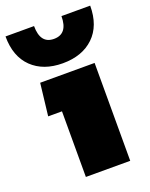

<svg xmlns="http://www.w3.org/2000/svg" viewBox="-155 -800 685 874"><g transform="rotate(-20 187.0 -363.0)"><path d="M186 -522Q92.3 -522 37.1 -575.4Q-18.1 -628.9 -18.1 -726.1H120.1Q120.1 -640.1 186 -640.1Q252.9 -640.1 252.9 -726.1H392.1Q392.1 -628.9 336.4 -575.4Q280.8 -522 186 -522ZM106.9 0V-317.9H40L58.1 -474.1H321.8V0Z"/></g></svg>

Font: Kanit ExtraBold
Style: Regular
Weight: 800
Designer: Katatrad Team
Foundry: CadsonDemak
Version: Version 1.000;PS 001.000;hotconv 1.0.88;makeotf.lib2.5.64775